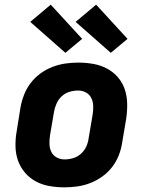

<svg xmlns="http://www.w3.org/2000/svg" viewBox="-20 -797 640 825"><path d="M257 8Q224 8 192.5 2.5Q161 -3 134 -17.5Q107 -32 87 -55.5Q67 -79 57 -108Q47 -137 46.5 -169.5Q46 -202 52 -235L68 -335Q73 -363 83.5 -390Q94 -417 112 -440.5Q130 -464 154 -481.5Q178 -499 205.5 -509.5Q233 -520 260.5 -524Q288 -528 316 -528Q349 -528 380.5 -522.5Q412 -517 439.5 -502.5Q467 -488 487 -464.5Q507 -441 516.5 -412Q526 -383 526.5 -350.5Q527 -318 522 -285L505 -185Q501 -157 490.5 -130Q480 -103 462 -79.5Q444 -56 419.5 -38.5Q395 -21 368 -10.5Q341 0 313 4Q285 8 257 8ZM257 -112Q276 -112 294.5 -117.5Q313 -123 328 -136.5Q343 -150 351 -168Q359 -186 361 -204L378 -304Q381 -323 380.5 -341.5Q380 -360 372.5 -375.5Q365 -391 349.5 -399.5Q334 -408 316 -408Q297 -408 278.5 -402.5Q260 -397 245.5 -383.5Q231 -370 223 -352Q215 -334 212 -316L195 -216Q192 -197 192.5 -178.5Q193 -160 200.5 -144.5Q208 -129 223.5 -120.5Q239 -112 257 -112ZM456 -570 305 -703 393 -777 528 -630ZM261 -570 110 -703 198 -777 333 -630Z"/></svg>

Font: Iosevka Heavy Extended Oblique
Style: Regular
Weight: 900
Width: 7
Italic angle: -9°
Monospace: yes
Designer: Belleve Invis
Foundry: Belleve Invis
Version: Version 32.5.0; ttfautohint (v1.8.4)